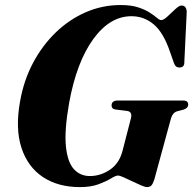

<svg xmlns="http://www.w3.org/2000/svg" viewBox="-20 -733 769 764"><path d="M460 -713Q501 -713 529 -704Q557 -695 575.2 -683.2Q593.5 -671.5 604.2 -662.2Q615 -653 621.5 -653Q631 -653 646.5 -667.5Q662 -682 677.5 -696.5Q693 -711 702 -711Q722 -711 723 -685.5L713.5 -486.5Q714.5 -465.5 696 -464.5Q679 -463 672.5 -481L656 -528Q630.5 -603 592 -635.8Q553.5 -668.5 503 -668.5Q417 -668.5 350.8 -577Q284.5 -485.5 255 -323Q236 -215 242.2 -151.5Q248.5 -88 273.8 -60.2Q299 -32.5 337.5 -32.5Q380 -32.5 417.2 -57.5Q454.5 -82.5 467.5 -132.5L501 -262.5Q507.5 -288.5 486 -291.5L438.5 -297.5Q424 -299.5 424 -313.5Q424 -333 449 -333H708Q720.5 -333 724.8 -328.2Q729 -323.5 729 -316.5Q728.5 -303 711 -297L684.5 -290Q667.5 -285 660.5 -262.5L594 -18.5Q588.5 -1.5 582.2 5Q576 11.5 564.5 11.5Q557.5 11.5 541.2 4.5Q525 -2.5 506.2 -11.5Q487.5 -20.5 471.8 -27.5Q456 -34.5 449.5 -34.5Q440.5 -34.5 421.8 -23Q403 -11.5 372.5 0Q342 11.5 298 11.5Q211 11.5 150.8 -28.5Q90.5 -68.5 65.5 -144.5Q40.5 -220.5 59.5 -327.5Q74 -412 111.2 -482.2Q148.5 -552.5 202.2 -604.2Q256 -656 321.8 -684.5Q387.5 -713 460 -713Z"/></svg>

Font: Fraunces 72pt S000
Style: Bold Italic
Weight: 700
Italic angle: -16°
Version: Version 1.000; ttfautohint (v1.8.3)